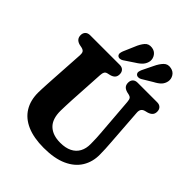

<svg xmlns="http://www.w3.org/2000/svg" viewBox="-255 -1061 1213 1213"><g transform="rotate(45 351.5 -455.0)"><path d="M538.8 -310 518.4 -567.9Q516.7 -587.8 511.3 -595.6Q506 -603.4 494.4 -606.5L474.3 -611.1Q454 -616.9 444.7 -628.1Q435.4 -639.3 435.4 -657.9Q435.4 -677 446.5 -688.5Q457.7 -700 478.2 -700H652.8Q673.4 -700 684.5 -688.5Q695.6 -677 695.6 -657.9Q695.6 -639.3 685.5 -628.3Q675.5 -617.3 656.7 -611.5L637 -606.5Q621.3 -602.2 614.1 -591.1Q607 -580 608.7 -560.4L626.6 -310.8Q628.8 -285.2 629.8 -260.8Q630.8 -236.4 631.1 -209.8Q631.8 -146 601.1 -95.9Q570.5 -45.9 507.9 -17.4Q445.4 11 349.9 11Q260.7 11 199.9 -15.5Q139.1 -42.1 108.4 -92.2Q77.6 -142.3 78 -213Q78.1 -226.7 79 -246.2Q79.8 -265.7 81.1 -288.5Q82.4 -311.3 83.8 -334.9L98.1 -565.5Q99.1 -583.7 93.5 -593Q87.9 -602.2 71.2 -606.5L50.5 -610.7Q11.1 -621.2 11.1 -657.9Q11.1 -677 22.5 -688.5Q33.9 -700 54.4 -700H318.3Q338.9 -700 350 -688.5Q361.1 -677 361.1 -657.9Q361.1 -638.9 351.4 -627.9Q341.8 -616.9 322.2 -611.5L300.7 -606.5Q288.6 -603.3 283.2 -594.1Q277.9 -584.8 276.9 -566.9L262.9 -328.9Q261.3 -299.1 260.5 -274.7Q259.7 -250.4 259.3 -231.7Q258.6 -157.1 295.8 -121.4Q333.1 -85.7 400.5 -85.7Q447.5 -85.7 479.3 -101.5Q511.1 -117.3 527.2 -146.9Q543.3 -176.5 542.7 -217.4Q542.4 -247.7 541.5 -268.2Q540.6 -288.8 538.8 -310ZM304 -846.9Q318 -882.3 336.3 -903.6Q354.5 -925 385.6 -920.7Q412.2 -917.2 426.5 -896.9Q440.8 -876.7 438.4 -852.7Q434.5 -830.2 420.8 -813.3Q407.2 -796.5 378.6 -778.9L312.1 -734.5Q302.6 -728.3 291.5 -727.6Q280.5 -726.9 273.1 -733.9Q266 -742.1 266.9 -751.8Q267.9 -761.6 272.5 -773.6ZM475.1 -845.8Q491.2 -880.4 511 -900.3Q530.8 -920.3 561.4 -913.7Q587.6 -908.6 600.5 -887.5Q613.5 -866.5 609.1 -842.5Q604.4 -819.9 589.7 -804.2Q575 -788.6 545.2 -773L477.3 -732.1Q467.4 -726.4 456.5 -726.7Q445.6 -727 438.7 -734.3Q431.9 -742.6 433.4 -752.5Q435 -762.5 439.9 -773.7Z"/></g></svg>

Font: Fraunces 144pt S100 Black
Style: Regular
Weight: 900
Version: Version 1.000